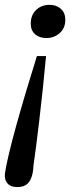

<svg xmlns="http://www.w3.org/2000/svg" viewBox="-27 -581 307 794"><path d="M163.4 -349.2Q157.4 -281.9 150 -213.1Q142.7 -144.4 135.4 -82.7Q128.1 -21.1 121.9 26.9Q115.7 74.9 111.6 102.1Q110.2 135.5 101.9 155.5Q93.7 175.4 79.6 184.1Q65.4 192.7 44.6 192.7Q17.5 192.7 4.3 177.9Q-8.9 163.1 -6.9 138.4Q-2.8 108.4 9.6 56.2Q21.9 4.1 40.5 -62.9Q59.1 -129.8 81 -203.3Q102.9 -276.9 125.6 -349.2ZM177.9 -561Q206.6 -561 224.9 -544.3Q243.1 -527.6 243.1 -499.2Q243.1 -464.7 220 -444.2Q196.8 -423.7 165.1 -423.7Q135.7 -423.7 118 -439.5Q100.2 -455.2 100.2 -483.2Q100.2 -518.7 122.4 -539.9Q144.6 -561 177.9 -561Z"/></svg>

Font: Savate ExtraLight
Style: Italic
Weight: 200
Italic angle: -11°
Designer: Max Esnée
Foundry: Plomb Type
Version: Version 2.000